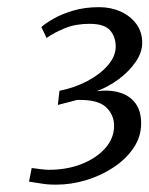

<svg xmlns="http://www.w3.org/2000/svg" viewBox="-20 -928 417 536"><path d="M136.5 -412.5Q112 -412.5 94 -415.8Q76 -419 61 -421L68.5 -459Q82.5 -457 95.2 -455.5Q108 -454 117 -454Q167.5 -454 208.8 -470.5Q250 -487 274.2 -514.8Q298.5 -542.5 298.5 -577Q298.5 -607.5 275.8 -629Q253 -650.5 195 -649Q190.5 -647.5 179.5 -644.8Q168.5 -642 157.5 -639.2Q146.5 -636.5 141.5 -635L146 -674.5Q188.5 -683 224 -701.8Q259.5 -720.5 281.2 -745.8Q303 -771 303 -798Q303 -825.5 287 -843.5Q271 -861.5 230 -861.5Q192 -861.5 162.5 -849.8Q133 -838 110 -822L95.5 -852.5Q107 -863 129.8 -876Q152.5 -889 184.8 -898.5Q217 -908 257 -908Q289.5 -908 316.8 -895.8Q344 -883.5 360.5 -861.2Q377 -839 377 -808.5Q377 -781.5 358.5 -754.8Q340 -728 310.8 -706.5Q281.5 -685 250 -673.5Q287.5 -678 315.2 -669.2Q343 -660.5 358.5 -639.2Q374 -618 374 -583.5Q374 -547 353.5 -516Q333 -485 298.5 -461.8Q264 -438.5 221.8 -425.5Q179.5 -412.5 136.5 -412.5Z"/></svg>

Font: Merriweather 7pt Light
Style: Italic
Weight: 300
Italic angle: -7.8°
Designer: Eben Sorkin
Foundry: Eben Sorkin
Version: Version 2.200;gftools[0.9.31]